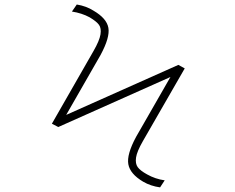

<svg xmlns="http://www.w3.org/2000/svg" viewBox="-20 -770 1040 851"><path d="M710 29.3 689.5 60.5Q647.5 54.7 614.3 35.2Q556.6 1 548.8 -42Q541 -85 583 -163.1L735.4 -428.7L238.3 -207L210 -221.7L394.5 -543.9Q420.9 -589.8 425.3 -617.2Q429.7 -644.5 418.9 -659.7Q408.2 -674.8 377 -693.4Q342.8 -711.9 298.8 -718.8L320.3 -750Q362.3 -743.2 394.5 -722.7Q453.1 -688.5 460.4 -646.5Q467.8 -604.5 425.8 -526.4L273.4 -260.7L770.5 -482.4L798.8 -466.8L613.3 -144.5Q586.9 -98.6 583 -71.8Q579.1 -44.9 590.3 -29.3Q601.6 -13.7 631.8 2.9Q668 23.4 710 29.3Z"/></svg>

Font: GenEi Gothic M ExtraLight
Style: Regular
Weight: 200
Designer: o_tamon (Modified); [Source Han Sans]
Ryoko NISHIZUKA  (kana & ideographs); Paul D. Hunt (Latin, Greek & Cyrillic); Wenl
Version: Version 1.1a;Original Version 1.004